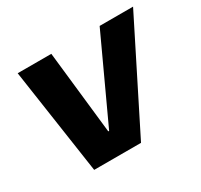

<svg xmlns="http://www.w3.org/2000/svg" viewBox="-112 -638 816 781"><g transform="rotate(-30 296.5 -248.0)"><path d="M124 0 51 -496H209L252 -107H256L436 -496H593L344 0Z"/></g></svg>

Font: DM Sans 36pt Black
Style: Italic
Weight: 900
Italic angle: -10°
Designer: Colophon Foundry, Jonny Pinhorn
Foundry: Colophon Foundry
Version: Version 4.004;gftools[0.9.30]